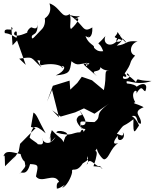

<svg xmlns="http://www.w3.org/2000/svg" viewBox="-49 -989 926 1148"><path d="M283 -170C248 -109 202 -140 204 -163C223 -97 169 -143 153 -120C213 -118 147 -145 128 -166C146 -233 152 -255 224 -192C177 -276 173 -304 151 -316L136 -230L164 -223L71 -129L63 -84L25 -28L43 -56L-19 5C-21 -60 -19 -67 -29 -53C-17 -94 18 -80 74 -68C89 -4 129 -12 81 -69C128 30 75 31 112 3C87 8 140 -36 69 50C75 27 108 75 131 -8C188 -5 178 3 166 66C199 112 273 40 303 96C310 103 285 92 291 139C317 138 362 92 323 133C346 130 377 72 382 42C377 1 408 61 455 -28C389 15 431 3 480 -36C455 -28 494 -95 504 -104C447 -102 495 -22 469 -5C488 -62 524 16 550 4C562 36 584 7 510 5C557 -129 500 -61 532 -102C524 -92 565 -28 577 -37C604 -44 611 -102 657 -133C618 -121 633 -150 656 -179C646 -127 713 -158 685 -199C699 -148 634 -214 642 -179C711 -270 667 -213 749 -276C745 -165 760 -208 781 -237C789 -237 742 -316 726 -291C788 -315 757 -251 793 -249C802 -294 734 -318 810 -348C769 -370 734 -372 760 -377C722 -443 779 -465 766 -429C803 -492 803 -443 820 -444C845 -507 777 -493 745 -446C785 -457 779 -484 710 -490C693 -528 760 -469 857 -505C762 -504 779 -531 764 -498C716 -547 705 -537 711 -551C757 -522 672 -500 688 -534C734 -512 678 -583 688 -538C753 -628 713 -605 759 -657C719 -668 729 -730 774 -741C698 -750 715 -723 649 -716C686 -755 644 -703 681 -749C607 -774 648 -762 654 -798C697 -726 727 -720 684 -759C686 -736 609 -721 671 -783C643 -695 558 -712 581 -773C516 -697 540 -761 568 -683C504 -674 517 -743 495 -673C541 -731 490 -702 462 -773C516 -747 445 -793 491 -763C476 -772 506 -758 503 -825C441 -787 460 -839 366 -899C440 -879 450 -910 392 -870C438 -898 420 -855 376 -816C363 -823 380 -867 368 -905C320 -871 314 -945 247 -969C267 -897 214 -881 219 -877C221 -871 223 -834 199 -812C156 -768 143 -748 141 -766C139 -795 185 -764 174 -868C185 -787 137 -834 135 -824C127 -821 112 -804 114 -794C3 -744 38 -816 51 -798C55 -730 48 -784 -20 -791C-33 -836 46 -791 21 -828L19 -823L26 -718L53 -747L105 -601L66 -638C156 -652 131 -647 198 -587C146 -675 194 -585 220 -659C186 -642 183 -599 198 -599C317 -626 353 -559 314 -591C347 -602 344 -564 284 -538C370 -546 368 -560 378 -623C420 -588 424 -613 486 -611C459 -586 463 -585 473 -637C478 -650 451 -622 481 -600C417 -623 470 -588 530 -534C478 -581 555 -547 551 -590C537 -611 552 -565 605 -567C567 -568 593 -546 572 -450L501 -509L440 -530L413 -493L371 -453L367 -507L267 -476L232 -381L262 -452L304 -287L263 -330L314 -292L400 -317L453 -341L516 -309L603 -370C503 -297 568 -298 516 -259C427 -259 425 -281 436 -219C449 -218 404 -249 410 -278C429 -322 460 -275 423 -334C456 -292 485 -237 437 -240C444 -260 408 -208 486 -219C474 -253 450 -195 443 -185C462 -155 452 -247 431 -198C383 -199 384 -169 288 -196C289 -219 384 -199 342 -171C320 -117 332 -131 343 -89C327 -176 322 -144 261 -211C237 -136 255 -150 252 -203L254 -139Z"/></svg>

Font: Hussar Lance
Style: Regular
Weight: 700
Foundry: Cannot Into Space Fonts, PlusOne Fonts
Version: Version 2.27